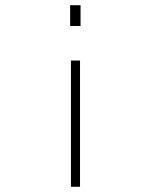

<svg xmlns="http://www.w3.org/2000/svg" viewBox="-20 -519 570 739"><path d="M290 -499V-419H250V-499ZM288 -286V200H253V-286Z"/></svg>

Font: TitilliumText22L Th
Style: Thin
Weight: 100
Designer: Campivisivi
Foundry: Campivisivi
Version: 1.000